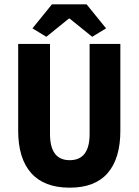

<svg xmlns="http://www.w3.org/2000/svg" viewBox="-20 -855 640 887"><path d="M302 12Q184 12 124 -55.5Q64 -123 64 -251V-652H211V-236Q211 -115 302 -115Q394 -115 394 -236V-652H536V-251Q536 -123 477.5 -55.5Q419 12 302 12ZM194 -685 130 -724 220 -835H380L470 -724L406 -685L302 -769H298Z"/></svg>

Font: TypoPRO Source Code Pro
Style: Bold
Weight: 700
Monospace: yes
Designer: Paul D. Hunt, Teo Tuominen
Foundry: Adobe Systems Incorporated
Version: Version 2.010;PS 1.0;hotconv 1.0.84;makeotf.lib2.5.63406